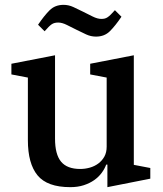

<svg xmlns="http://www.w3.org/2000/svg" viewBox="-20 -760 671 792"><path d="M270 12Q175 12 135 -36.5Q95 -85 95 -182V-440L27 -453V-497L207 -532V-188Q207 -123 232 -93Q257 -63 311 -63Q331 -63 350.5 -68.5Q370 -74 385.5 -85.5Q401 -97 410.5 -114Q420 -131 420 -155V-440L352 -453V-497L532 -532V-80L600 -67V-23L423 12V-81H418Q412 -64 399.5 -47Q387 -30 368.5 -17Q350 -4 325.5 4Q301 12 270 12ZM376 -609Q355 -609 335.5 -618Q316 -627 296 -637Q276 -647 256 -657Q236 -667 220 -667Q204 -667 193.5 -660Q183 -653 164 -631L137 -658Q162 -695 184.5 -717.5Q207 -740 242 -740Q263 -740 282.5 -731Q302 -722 322 -712Q342 -702 362 -692Q382 -682 398 -682Q406 -682 412 -683.5Q418 -685 424 -689Q430 -693 437 -700Q444 -707 454 -718L481 -691Q456 -654 433.5 -631.5Q411 -609 376 -609Z"/></svg>

Font: IBM Plex Serif Medium
Style: Regular
Weight: 500
Designer: Mike Abbink, Paul van der Laan, Pieter van Rosmalen
Foundry: Bold Monday
Version: Version 2.5